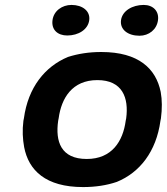

<svg xmlns="http://www.w3.org/2000/svg" viewBox="-20 -749 677 779"><path d="M77 -269 75 -259C70 -220 72 -185 78 -152C96 -58 165 10 317 10C367 10 413 3 454 -11C547 -49 614 -134 631 -259L633 -269C638 -308 638 -343 632 -376C613 -470 543 -538 391 -538C341 -538 297 -531 256 -518C162 -479 94 -394 77 -269ZM492 -269 490 -259C479 -176 434 -104 332 -104C227 -104 204 -175 216 -259L218 -269C229 -351 273 -424 375 -424C477 -424 503 -352 492 -269ZM253 -605C298 -605 337 -629 342 -667C347 -704 315 -729 270 -729C232 -729 198 -705 193 -667C188 -628 214 -605 253 -605ZM546 -604C584 -604 616 -629 621 -667C626 -704 601 -729 563 -729C517 -729 476 -705 471 -667C466 -629 499 -604 546 -604Z"/></svg>

Font: Asimov
Style: EdgeWideIt
Weight: 500
Designer: Google
Version: Version 2.000980: 2014